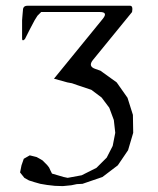

<svg xmlns="http://www.w3.org/2000/svg" viewBox="-20 -506 540 658"><path d="M53.7 60.5 61.5 38.1 82 26.4 93.8 29.3 105.5 32.2 116.2 38.1 126 43.9 133.8 51.8 141.6 59.6 148.4 68.4 153.3 79.1 158.2 88.9 198.2 100.6 211.9 103.5 259.8 94.7 310.5 69.3 345.7 34.2 366.2 -5.9 375 -50.8 370.1 -94.7 354.5 -136.7 328.1 -171.9 293 -198.2 246.1 -213.9 226.6 -220.7 210.9 -223.6 165 -236.3 333 -442.4Q350.6 -464.8 322.3 -464.8H121.1L108.4 -452.1L98.6 -436.5L81.1 -403.3L65.4 -372.1Q54.7 -361.3 55.7 -377.9V-393.6V-422.9V-436.5L56.6 -448.2L57.6 -460L58.6 -470.7Q58.6 -486.3 74.2 -486.3H425.8Q436.5 -486.3 432.6 -464.8L298.8 -300.8Q280.3 -278.3 307.6 -269.5L324.2 -263.7L379.9 -223.6L417 -170.9L435.5 -112.3L436.5 -50.8L418.9 8.8L383.8 60.5L331.1 100.6L262.7 124L243.2 125L224.6 128.9L195.3 131.8L168 130.9L141.6 127.9L118.2 124L97.7 118.2L79.1 112.3L63.5 103.5L48.8 85Z"/></svg>

Font: B2 Hana
Style: Regular
Weight: 500
Version: 2020-08-05; (max)